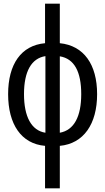

<svg xmlns="http://www.w3.org/2000/svg" viewBox="-20 -780 570 1040"><path d="M224 240H304V10C433 -2 506 -108 506 -270C506 -431 434 -533 304 -546V-760H224V-546C94 -534 24 -432 24 -270C24 -107 95 -1 224 10ZM110 -270C110 -393 150 -464 226 -476V-61C150 -73 110 -148 110 -270ZM420 -270C420 -150 382 -75 304 -61V-475C383 -462 420 -391 420 -270Z"/></svg>

Font: Noto Sans Mono Condensed
Style: Regular
Weight: 400
Width: 3
Designer: Monotype Design Team
Foundry: Monotype Imaging Inc.
Version: Version 2.014